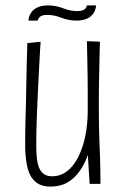

<svg xmlns="http://www.w3.org/2000/svg" viewBox="-20 -679 462 709"><path d="M167 10Q131 10 110.5 -8Q90 -26 82 -58Q74 -90 73 -132Q73 -148 73 -174Q73 -200 74 -233Q75 -266 76 -301Q77 -345 77.5 -384.5Q78 -424 79 -454Q80 -484 80.5 -501.5Q81 -519 81 -520L130 -525Q129 -517 128 -495Q127 -473 125 -439.5Q123 -406 121 -363.5Q119 -321 117 -272Q116 -251 115.5 -232Q115 -213 114.5 -195.5Q114 -178 114 -162.5Q114 -147 114 -135Q114 -103 118.5 -79Q123 -55 136 -41.5Q149 -28 172 -28Q202 -28 226 -45.5Q250 -63 267.5 -96.5Q285 -130 294.5 -174.5Q304 -219 304 -272L330 -286Q330 -240 324.5 -195.5Q319 -151 307 -114Q295 -77 275.5 -49Q256 -21 229.5 -5.5Q203 10 167 10ZM311 0 304 -112Q304 -152 304 -192.5Q304 -233 304 -272Q304 -309 304 -338.5Q304 -368 303.5 -396Q303 -424 302.5 -455.5Q302 -487 301 -527L349 -525Q348 -495 347.5 -468.5Q347 -442 346.5 -417.5Q346 -393 345.5 -369.5Q345 -346 345 -321Q345 -296 345 -268Q345 -241 345.5 -214Q346 -187 347 -160.5Q348 -134 349 -107.5Q350 -81 350.5 -54.5Q351 -28 351 0ZM119 -603H85Q87 -622 96.5 -634.5Q106 -647 121.5 -653Q137 -659 157 -659Q186 -659 213 -648.5Q240 -638 265 -638Q280 -638 289 -642.5Q298 -647 301 -659H335Q333 -640 323.5 -627.5Q314 -615 298.5 -609Q283 -603 263 -603Q233 -603 206.5 -613.5Q180 -624 154 -624Q139 -624 131 -619.5Q123 -615 119 -603Z"/></svg>

Font: Truculenta ExtraLight
Style: Regular
Weight: 250
Version: Version 1.002